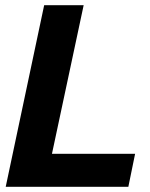

<svg xmlns="http://www.w3.org/2000/svg" viewBox="-20 -719 577 739"><path d="M150 -699H302L180 -127H500L474 0H2Z"/></svg>

Font: Prompt Semibold
Style: Italic
Weight: 600
Italic angle: -12°
Designer: Katatrad Team
Foundry: CadsonDemak
Version: Version 1.000